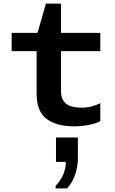

<svg xmlns="http://www.w3.org/2000/svg" viewBox="-20 -694 640 1070"><path d="M393 10Q295 10 239.5 -31.5Q184 -73 184 -173V-409H45V-511H189L236 -674H320V-511H539V-409H320V-185Q320 -156 332 -135Q344 -114 369.5 -104Q395 -94 436 -94Q466 -94 493 -101.5Q520 -109 539 -119V-19Q514 -5 473.5 2.5Q433 10 393 10ZM290 356V342Q319 311 333 277Q347 243 347 208H292V72H414V188Q414 234 399 278.5Q384 323 354 356Z"/></svg>

Font: Chivo Mono Medium SemiBold
Style: Regular
Weight: 600
Monospace: yes
Version: Version 1.008